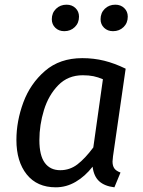

<svg xmlns="http://www.w3.org/2000/svg" viewBox="-20 -787 609 819"><path d="M516 -494 462 -120Q460 -104 460 -98Q460 -80 467.5 -69Q475 -58 494 -51L468 12Q426 7 403 -14Q380 -35 375 -76Q343 -35 303 -11.5Q263 12 218 12Q138 12 94 -43Q50 -98 50 -190Q50 -270 79.5 -350Q109 -430 172 -484.5Q235 -539 331 -539Q380 -539 424.5 -528Q469 -517 516 -494ZM148 -189Q148 -124 171 -92.5Q194 -61 237 -61Q278 -61 310.5 -86Q343 -111 378 -158L419 -449Q398 -458 378.5 -462Q359 -466 333 -466Q270 -466 228.5 -423.5Q187 -381 167.5 -317.5Q148 -254 148 -189ZM201 -705Q201 -732 219 -749.5Q237 -767 264 -767Q287 -767 302 -752.5Q317 -738 317 -716Q317 -689 299 -671.5Q281 -654 254 -654Q231 -654 216 -668.5Q201 -683 201 -705ZM409 -705Q409 -732 427 -749.5Q445 -767 472 -767Q495 -767 510 -752.5Q525 -738 525 -716Q525 -689 507 -671.5Q489 -654 462 -654Q439 -654 424 -668.5Q409 -683 409 -705Z"/></svg>

Font: FiraGO
Style: Italic
Weight: 400
Italic angle: -8°
Designer: bBox Type GmbH
Foundry: bBox Type GmbH
Version: Version 1.001